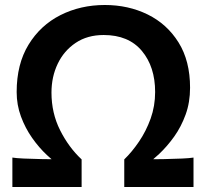

<svg xmlns="http://www.w3.org/2000/svg" viewBox="-20 -745 832 765"><path d="M475.1 0V-109.9Q511.2 -109.9 553 -110.1Q594.7 -110.4 634.5 -111.1Q674.3 -111.8 705.3 -113.3Q736.3 -114.7 751 -117.2V0ZM552.2 -79.6 475.1 -109.9Q505.9 -139.6 533.9 -180.9Q562 -222.2 580.1 -272.2Q598.1 -322.3 598.1 -378.4Q598.1 -479 545.2 -542.2Q492.2 -605.5 393.1 -605.5Q328.1 -605.5 281.5 -574.2Q234.9 -543 210 -491Q185.1 -439 185.1 -376Q185.1 -294.4 219.5 -226.1Q253.9 -157.7 305.2 -109.9L228 -79.6Q199.2 -97.2 167.5 -126.7Q135.7 -156.2 108.2 -195.3Q80.6 -234.4 63.5 -280.8Q46.4 -327.1 46.4 -378.4Q46.4 -489.7 93.8 -567.1Q141.1 -644.5 220.9 -684.8Q300.8 -725.1 397.9 -725.1Q491.2 -725.1 568.4 -687.3Q645.5 -649.4 691.4 -575.9Q737.3 -502.4 737.3 -395.5Q737.3 -337.4 719.7 -288.8Q702.1 -240.2 674.1 -200.9Q646 -161.6 613.8 -131.3Q581.5 -101.1 552.2 -79.6ZM305.2 -109.9V0H29.3V-117.2Q43.9 -114.7 75 -113.3Q106 -111.8 145.8 -111.1Q185.5 -110.4 227.3 -110.1Q269 -109.9 305.2 -109.9Z"/></svg>

Font: Andika
Style: Bold
Weight: 700
Designer: Victor Gaultney, Annie Olsen, Julie Remington, Don Collingsworth, Eric Hays, Becca Hirsbrunner
Foundry: SIL International
Version: Version 6.101